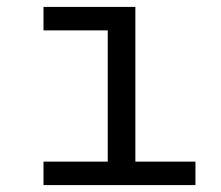

<svg xmlns="http://www.w3.org/2000/svg" viewBox="-20 -536 640 556"><path d="M106 -68H292V-448H106V-516H372V-68H546V0H106Z"/></svg>

Font: Lilex Nerd Font
Style: Regular
Weight: 400
Designer: Mike Abbink, Paul van der Laan, Pieter van Rosmalen, Mikhael Khrustik
Foundry: Mikhael Khrustik
Version: Version 2.400; ttfautohint (v1.8.4.7-5d5b);Nerd Fonts 3.3.0